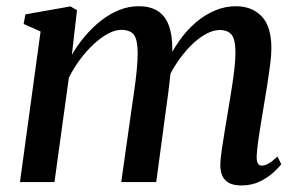

<svg xmlns="http://www.w3.org/2000/svg" viewBox="-20 -570 936 601"><path d="M221 -538 205 -398.5Q222.5 -429 245.8 -456.5Q269 -484 296 -505.2Q323 -526.5 352.8 -538.5Q382.5 -550.5 414 -550.5Q449.5 -550.5 473 -536Q496.5 -521.5 508 -491.5Q519.5 -461.5 519.5 -415Q519.5 -408.5 518.8 -399.2Q518 -390 516.8 -379.2Q515.5 -368.5 514 -357L499 -367Q517 -408 540.8 -441.8Q564.5 -475.5 593 -499.8Q621.5 -524 653 -537.2Q684.5 -550.5 718 -550.5Q769 -550.5 799.2 -518.8Q829.5 -487 829.5 -418.5Q829.5 -398.5 825.8 -368.8Q822 -339 816.8 -306Q811.5 -273 806.5 -243Q802 -215.5 797 -185.8Q792 -156 788.2 -129Q784.5 -102 783.5 -82Q783 -65.5 787 -58.5Q791 -51.5 799 -51.5Q809 -51.5 820.5 -58Q832 -64.5 848.5 -80L860.5 -56Q853.5 -46.5 836.5 -30.8Q819.5 -15 794 -2.2Q768.5 10.5 735.5 10.5Q712 10.5 697.2 2.8Q682.5 -5 676 -19.5Q669.5 -34 669.5 -54Q670 -71.5 674 -99.8Q678 -128 683.5 -160.5Q689 -193 694 -224Q699 -253.5 704.2 -286.2Q709.5 -319 713.2 -350.2Q717 -381.5 717 -406Q717 -446 705.2 -461Q693.5 -476 667.5 -476Q647 -476 623.5 -463Q600 -450 576.2 -426Q552.5 -402 531.5 -370Q510.5 -338 495.5 -299.5L515.5 -367.5Q514.5 -347 512 -324Q509.5 -301 506.5 -278.2Q503.5 -255.5 500.5 -234L469 0H359.5L391 -222.5Q395.5 -253 400.2 -286Q405 -319 408 -350.2Q411 -381.5 411 -405Q410.5 -446.5 399 -461.5Q387.5 -476.5 359 -476.5Q340 -476.5 317.8 -464.5Q295.5 -452.5 272.8 -431.2Q250 -410 230 -383Q210 -356 195.5 -326.5L150.5 0H42.5L107 -471.5L54 -495L59.5 -525L200.5 -550Z"/></svg>

Font: Merriweather 60pt Medium
Style: Italic
Weight: 500
Italic angle: -7.8°
Version: Version 2.101